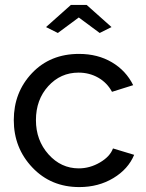

<svg xmlns="http://www.w3.org/2000/svg" viewBox="-20 -750 594 780"><path d="M167 -640 268 -730H332L433 -640L385 -616L300 -679L215 -616ZM302 10Q187 10 111.5 -69.5Q36 -149 36 -262Q36 -375 110 -453Q184 -531 301 -531Q377 -531 434.5 -497Q492 -463 521 -404L435 -377Q415 -414 379 -434.5Q343 -455 299 -455Q226 -455 176 -400Q126 -345 126 -262Q126 -180 177 -123Q228 -66 300 -66Q345 -66 386 -90Q427 -114 439 -147L525 -121Q501 -63 440.5 -26.5Q380 10 302 10Z"/></svg>

Font: Raleway-v4020 Medium
Style: Regular
Weight: 500
Designer: Matt McInerney, Pablo Impallari, Rodrigo Fuenzalida
Foundry: Matt McInerney, Pablo Impallari, Rodrigo Fuenzalida
Version: Version 4.020;PS 004.020;hotconv 1.0.88;makeotf.lib2.5.64775